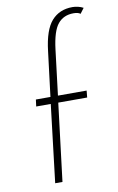

<svg xmlns="http://www.w3.org/2000/svg" viewBox="-87 -809 526 857"><g transform="rotate(-10 176.5 -380.5)"><path d="M92 0 134 -352H68L72 -383H138L163 -586Q174 -681 209.5 -721Q245 -761 304 -761Q316 -761 329 -758Q342 -755 353 -749L335 -725Q330 -729 322.5 -731Q315 -733 304 -733Q259 -733 233 -701.5Q207 -670 197 -588L172 -383H302L299 -352H168L125 0Z"/></g></svg>

Font: Josefin Sans Thin ExtraLight
Style: Italic
Weight: 250
Italic angle: -7°
Version: Version 2.000